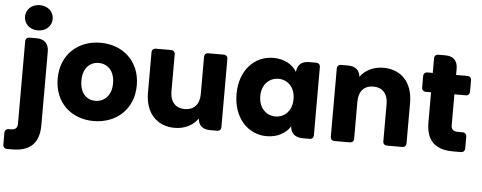

<svg xmlns="http://www.w3.org/2000/svg" viewBox="-93 -969 3518 1402"><g transform="rotate(5 1666.5 -267.5)"><path d="M45 -708C45 -657 86 -616 147 -616C207 -616 248 -657 248 -708C248 -760 207 -801 147 -801C86 -801 45 -760 45 -708ZM143 -558H92C73 -558 62 -547 62 -528V74C62 107 48 121 10 121H-1C-20 121 -31 132 -31 151V236C-31 255 -20 266 -1 266H36C152 266 233 217 233 72V-468C233 -526 201 -558 143 -558Z M610 8C774 8 902 -102 902 -279C902 -456 776 -566 612 -566C449 -566 322 -456 322 -279C322 -102 446 8 610 8ZM610 -140C548 -140 496 -185 496 -279C496 -374 550 -418 612 -418C672 -418 728 -374 728 -279C728 -185 671 -140 610 -140Z M1544 -30V-528C1544 -547 1533 -558 1514 -558H1403C1384 -558 1373 -547 1373 -528V-255C1373 -179 1331 -137 1265 -137C1201 -137 1158 -179 1158 -255V-528C1158 -547 1147 -558 1128 -558H1018C999 -558 988 -547 988 -528V-232C988 -83 1075 6 1204 6C1280 6 1340 -28 1374 -77C1378 -27 1410 0 1463 0H1514C1533 0 1544 -11 1544 -30Z M1879 -566C1742 -566 1633 -456 1633 -280C1633 -104 1742 8 1878 8C1961 8 2020 -30 2051 -79C2055 -28 2087 0 2141 0H2192C2211 0 2222 -11 2222 -30V-528C2222 -547 2211 -558 2192 -558H2141C2086 -558 2055 -530 2051 -478C2022 -528 1962 -566 1879 -566ZM1929 -417C1994 -417 2051 -368 2051 -279C2051 -190 1994 -141 1929 -141C1865 -141 1807 -191 1807 -280C1807 -369 1865 -417 1929 -417Z M2346 -528V-30C2346 -11 2357 0 2376 0H2487C2506 0 2517 -11 2517 -30V-303C2517 -379 2559 -421 2624 -421C2689 -421 2731 -379 2731 -303V-30C2731 -11 2742 0 2761 0H2871C2890 0 2901 -11 2901 -30V-326C2901 -476 2815 -564 2686 -564C2610 -564 2550 -531 2516 -483C2511 -531 2480 -558 2427 -558H2376C2357 -558 2346 -547 2346 -528Z M3047 -664V-558H3009C2990 -558 2979 -547 2979 -528V-446C2979 -427 2990 -416 3009 -416H3047V-194C3047 -49 3128 0 3244 0H3301C3320 0 3331 -11 3331 -30V-115C3331 -134 3320 -145 3301 -145H3270C3232 -145 3218 -159 3218 -192V-416H3300C3319 -416 3330 -427 3330 -446V-528C3330 -547 3319 -558 3300 -558H3218V-604C3218 -662 3186 -694 3128 -694H3077C3058 -694 3047 -683 3047 -664Z"/></g></svg>

Font: Arvore Sans
Style: Bold
Weight: 700
Designer: Jonny Pinhorn (Latin) Dan Schunck (customization for Arvore)
Version: Version 1.000;Glyphs 3.3 (3305)